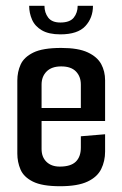

<svg xmlns="http://www.w3.org/2000/svg" viewBox="-20 -641 424 665"><path d="M188 4Q126 4 94 -12Q62 -28 51 -54Q40 -80 40 -109V-362Q40 -392 51.5 -417.5Q63 -443 95.5 -459Q128 -475 192 -475Q251 -475 284 -459.5Q317 -444 330.5 -419Q344 -394 344 -363V-261L260 -256V-348Q260 -376 243 -393.5Q226 -411 192 -411Q159 -411 141.5 -393.5Q124 -376 124 -348V-125Q124 -97 141 -80.5Q158 -64 187 -64Q225 -64 242.5 -81Q260 -98 260 -130V-169L344 -176V-116Q344 -83 330.5 -55.5Q317 -28 283 -12Q249 4 188 4ZM51 -222V-267H344V-222ZM189 -522Q149 -522 125 -536Q101 -550 91 -573Q81 -596 81 -621H134Q134 -597 147 -580Q160 -563 189 -563Q222 -563 235.5 -580Q249 -597 249 -621H302Q302 -579 275.5 -550.5Q249 -522 189 -522Z"/></svg>

Font: Smooch Sans Thin SemiBold
Style: Regular
Weight: 600
Version: Version 1.010